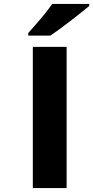

<svg xmlns="http://www.w3.org/2000/svg" viewBox="-20 -951 471 971"><path d="M431.2 -931.2H244.1C233.9 -916.5 221.7 -899.9 207 -881.8C177.7 -844.7 144.5 -809.6 123 -784.2V-771H234.9C286.6 -805.2 389.2 -885.3 431.2 -920.9ZM316.9 -713.9H146V0H316.9Z"/></svg>

Font: Noto Reveo Sans
Style: Regular
Weight: 800
Designer: Monotype Design Team
Foundry: Monotype Imaging Inc.
Version: Version 2.007